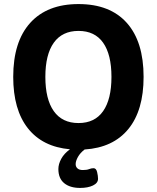

<svg xmlns="http://www.w3.org/2000/svg" viewBox="-20 -728 771 944"><path d="M374 196Q324 196 295.5 172.5Q267 149 267 103Q267 79 281 53Q295 27 324 6Q189 -6 117 -97.5Q45 -189 45 -350Q45 -523 128.5 -615.5Q212 -708 366 -708Q521 -708 603.5 -615.5Q686 -523 686 -350Q686 -185 611 -93.5Q536 -2 396 7Q374 24 363 44Q352 64 352 79Q352 92 361 100Q370 108 387 108Q407 108 418 103.5Q429 99 440 99Q453 99 457.5 118Q462 137 462 151Q462 172 437 184Q412 196 374 196ZM366 -123Q446 -123 487 -181.5Q528 -240 528 -350Q528 -460 487 -518Q446 -576 366 -576Q286 -576 244.5 -518Q203 -460 203 -350Q203 -240 244.5 -181.5Q286 -123 366 -123Z"/></svg>

Font: Asap
Style: Bold
Weight: 700
Designer: Pablo Cosgaya
Foundry: Omnibus-Type
Version: Version 3.001; ttfautohint (v1.8.3)